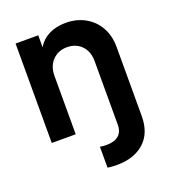

<svg xmlns="http://www.w3.org/2000/svg" viewBox="-140 -661 881 987"><g transform="rotate(-20 300.0 -167.5)"><path d="M331 221Q425 221 480.5 171Q536 121 536 28V-350Q536 -411 510 -457.5Q484 -504 437.5 -530Q391 -556 331 -556Q280 -556 240.5 -536.5Q201 -517 178 -479V-544H54V0H185V-319Q185 -372 216 -404Q247 -436 295 -436Q344 -436 374.5 -404.5Q405 -373 405 -319V28Q405 67 381.5 86.5Q358 106 316 106Q298 106 280 103V217Q289 219 303.5 220Q318 221 331 221Z"/></g></svg>

Font: Plus Jakarta Sans
Style: Bold
Weight: 700
Designer: Gumpita Rahayu
Foundry: Tokotype
Version: Version 2.004; ttfautohint (v1.8.3)